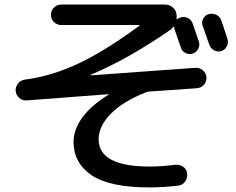

<svg xmlns="http://www.w3.org/2000/svg" viewBox="-20 -775 1040 845"><path d="M888.7 -434.6Q889.6 -416 877.9 -402.3Q866.2 -388.7 846.7 -386.7L636.7 -372.1Q630.9 -372.1 621.1 -368.2Q519.5 -328.1 466.8 -273.4Q414.1 -218.8 414.1 -162.1Q414.1 -42 638.7 -42Q690.4 -42 752 -49.8Q770.5 -51.8 786.1 -41Q801.8 -30.3 803.7 -10.7Q805.7 8.8 794.4 24.4Q783.2 40 763.7 42Q699.2 49.8 638.7 49.8Q460.9 49.8 382.3 -4.4Q303.7 -58.6 303.7 -150.4Q303.7 -205.1 342.8 -258.3Q381.8 -311.5 456.1 -357.4Q457 -357.4 457 -359.4Q457 -360.4 456.1 -360.4L96.7 -333Q78.1 -332 64.5 -344.2Q50.8 -356.4 48.8 -375Q47.9 -393.6 60.1 -408.2Q72.3 -422.9 90.8 -424.8Q209 -440.4 326.7 -496.1Q444.3 -551.8 593.8 -662.1Q594.7 -662.1 594.7 -664.1Q594.7 -665 592.8 -665H249Q230.5 -665 217.3 -678.2Q204.1 -691.4 204.1 -710Q204.1 -728.5 217.3 -741.7Q230.5 -754.9 249 -754.9H707Q725.6 -754.9 740.2 -742.7Q754.9 -730.5 756.8 -710.9Q758.8 -702.1 756.8 -693.4Q756.8 -687.5 760.7 -691.4Q768.6 -697.3 774.4 -698.2Q791 -703.1 806.6 -695.8Q822.3 -688.5 828.1 -670.9Q833 -658.2 841.8 -630.9Q850.6 -603.5 855.5 -590.8Q860.4 -575.2 852.1 -559.6Q843.8 -543.9 827.1 -539.1Q811.5 -534.2 795.9 -542Q780.3 -549.8 775.4 -567.4Q772.5 -576.2 748 -646.5Q747.1 -649.4 747.1 -654.3Q747.1 -656.2 745.1 -656.7Q743.2 -657.2 741.2 -655.3Q734.4 -646.5 725.6 -640.6Q539.1 -512.7 379.9 -446.3Q378.9 -446.3 378.9 -444.3Q378.9 -443.4 379.9 -443.4L840.8 -476.6Q859.4 -477.5 873 -465.3Q886.7 -453.1 888.7 -434.6ZM954.1 -684.6Q959 -671.9 981.4 -602.5Q986.3 -585.9 977.5 -569.8Q968.8 -553.7 953.1 -549.8Q936.5 -544.9 920.9 -554.2Q905.3 -563.5 900.4 -580.1Q895.5 -593.8 886.2 -621.1Q877 -648.4 872.1 -661.1Q866.2 -676.8 874 -692.4Q881.8 -708 898.9 -712.9Q916 -717.8 932.1 -710Q948.2 -702.1 954.1 -684.6Z"/></svg>

Font: Rounded Mgen+ 1mn medium
Style: Regular
Weight: 500
Designer: [Source Han Sans]
Ryoko NISHIZUKA  (kana & ideographs); Paul D. Hunt (Latin, Greek & Cyrillic); Wenlong ZHANG  (bopomofo
Version: Version 1.059.20150602